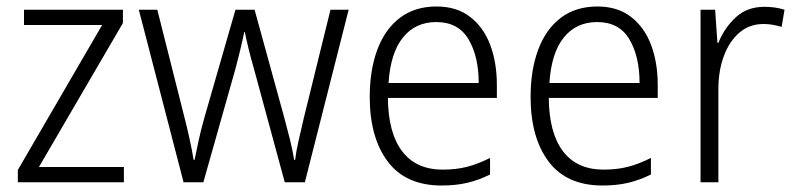

<svg xmlns="http://www.w3.org/2000/svg" viewBox="-20 -562 2452 592"><path d="M362 0H35V-38L295 -485H54V-532H359V-491L100 -47H362Z M763 -350Q754 -381 747 -409.5Q740 -438 735 -463H733Q728 -438 721 -409Q714 -380 706 -350L607 0H546L408 -532H465L547 -207Q568 -125 577 -69H580Q585 -94 592.5 -129Q600 -164 611 -202L706 -532H765L856 -201Q865 -168 873.5 -134Q882 -100 887 -69H890Q893 -95 900 -125.5Q907 -156 916 -195L999 -532H1055L920 0H858Z M1326 -542Q1388 -542 1429.5 -510Q1471 -478 1491.5 -423.5Q1512 -369 1512 -300V-260H1176Q1177 -152 1220 -95.5Q1263 -39 1345 -39Q1386 -39 1419.5 -47.5Q1453 -56 1491 -75V-24Q1457 -7 1421.5 1.5Q1386 10 1342 10Q1231 10 1175.5 -64Q1120 -138 1120 -263Q1120 -346 1143.5 -409Q1167 -472 1213 -507Q1259 -542 1326 -542ZM1325 -494Q1261 -494 1222.5 -446.5Q1184 -399 1178 -306H1456Q1456 -388 1424.5 -441Q1393 -494 1325 -494Z M1822 -542Q1884 -542 1925.5 -510Q1967 -478 1987.5 -423.5Q2008 -369 2008 -300V-260H1672Q1673 -152 1716 -95.5Q1759 -39 1841 -39Q1882 -39 1915.5 -47.5Q1949 -56 1987 -75V-24Q1953 -7 1917.5 1.5Q1882 10 1838 10Q1727 10 1671.5 -64Q1616 -138 1616 -263Q1616 -346 1639.5 -409Q1663 -472 1709 -507Q1755 -542 1822 -542ZM1821 -494Q1757 -494 1718.5 -446.5Q1680 -399 1674 -306H1952Q1952 -388 1920.5 -441Q1889 -494 1821 -494Z M2337 -541Q2371 -541 2399 -532L2390 -479Q2377 -483 2363 -485.5Q2349 -488 2334 -488Q2291 -488 2260 -461.5Q2229 -435 2212 -389.5Q2195 -344 2195 -287V0H2140V-532H2185L2192 -430H2195Q2213 -475 2248 -508Q2283 -541 2337 -541Z"/></svg>

Font: Noto Sans Arabic SemCond Light
Style: Regular
Weight: 300
Width: 4
Designer: Monotype Design Team, Nadine Chahine, Nizar Qandah and Khaled Hosny
Foundry: Monotype Imaging Inc.
Version: Version 2.012; ttfautohint (v1.8.4.7-5d5b)